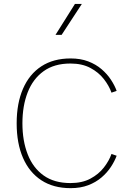

<svg xmlns="http://www.w3.org/2000/svg" viewBox="-20 -953 678 978"><path d="M361.8 -933.1 262.7 -775.4H293.9L397 -933.1ZM94.2 -324.7Q94.2 -414.1 121.1 -482.7Q147.9 -551.3 202.1 -590.3Q256.3 -629.4 338.9 -629.4Q398.4 -629.4 440.4 -606.9Q482.4 -584.5 509 -550.3Q535.6 -516.1 547.9 -481L574.2 -490.2Q564 -518.1 544.9 -547.1Q525.9 -576.2 497.1 -600.8Q468.3 -625.5 429.2 -640.4Q390.1 -655.3 339.8 -655.3Q252 -655.3 190.7 -615.2Q129.4 -575.2 97.2 -501Q64.9 -426.8 64.9 -324.7Q64.9 -222.7 97.2 -148.7Q129.4 -74.7 190.7 -34.7Q252 5.4 339.8 5.4Q390.1 5.4 429.2 -9.5Q468.3 -24.4 497.1 -49.1Q525.9 -73.7 544.9 -102.8Q564 -131.8 574.2 -159.7L547.9 -168.9Q535.6 -133.8 509 -99.6Q482.4 -65.4 440.4 -43Q398.4 -20.5 338.9 -20.5Q256.3 -20.5 202.1 -59.3Q147.9 -98.1 121.1 -167Q94.2 -235.8 94.2 -324.7Z"/></svg>

Font: Estedad VF
Style: Regular
Weight: 100
Designer: Amin Abedi
Version: Version 7.3